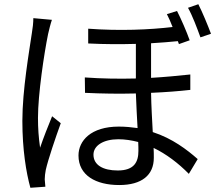

<svg xmlns="http://www.w3.org/2000/svg" viewBox="-20 -838 1040 910"><path d="M423 -105C423 -148 470 -178 541 -178C572 -178 604 -173 635 -165C636 -148 636 -134 636 -123C636 -70 616 -30 538 -30C468 -30 423 -56 423 -105ZM920 -818 871 -801C892 -764 914 -705 930 -661L980 -678C965 -718 939 -781 920 -818ZM226 -744 138 -752C138 -730 135 -704 131 -681C119 -598 86 -412 86 -265C86 -129 104 -20 124 52L195 47C194 36 193 21 192 12C192 0 194 -19 197 -33C208 -82 243 -185 268 -254L227 -287C210 -246 185 -183 170 -138C163 -187 160 -230 160 -279C160 -391 189 -584 208 -677C212 -695 220 -727 226 -744ZM819 -786 771 -771C780 -754 789 -733 798 -710C688 -697 547 -691 398 -702V-632C477 -628 553 -628 624 -630V-466C546 -464 464 -465 382 -471L383 -398C463 -394 546 -393 624 -395C626 -342 629 -282 632 -231C604 -235 574 -238 543 -238C411 -238 352 -171 352 -101C352 -7 434 39 545 39C652 39 709 -8 709 -90C709 -104 709 -120 708 -137C768 -108 825 -65 875 -14L917 -84C867 -128 797 -182 704 -212C701 -270 697 -335 696 -398C766 -401 829 -406 882 -412V-485C826 -479 763 -473 696 -469V-633C743 -636 785 -639 823 -643C825 -638 827 -633 828 -629L879 -647C865 -687 838 -749 819 -786Z"/></svg>

Font: Microsoft YaHei
Style: Regular
Weight: 400
Designer: Ryoko NISHIZUKA 西塚涼子 (kana, bopomofo & ideographs); Paul D. Hunt (Latin, Greek & Cyrillic); Sandoll Communications 산돌커뮤니
Foundry: Adobe
Version: Version 2.001;hotconv 1.0.111;makeotfexe 2.5.65597